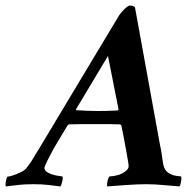

<svg xmlns="http://www.w3.org/2000/svg" viewBox="-80 -666 705 690"><path d="M60 -131 347 -609Q353 -619 366.5 -632.5Q380 -646 387 -646Q393 -646 398.5 -644Q404 -642 405 -640L495 -145Q500 -123 502 -106.5Q504 -90 507 -74Q511 -54 525 -45Q539 -36 553.5 -34Q568 -32 571 -32Q573 -25 570.5 -12Q568 1 565 4Q538 2 506.5 -1Q475 -4 445 -4Q414 -4 372.5 -1Q331 2 306 4Q304 1 305 -7.5Q306 -16 309 -24Q312 -32 314 -32Q326 -32 342.5 -36.5Q359 -41 370 -50Q381 -58 382 -66Q383 -69 380.5 -84.5Q378 -100 374 -122Q370 -144 366 -165.5Q362 -187 359 -201Q356 -215 356 -215Q356 -215 354.5 -217Q353 -219 351 -219Q331 -220 313.5 -220Q296 -220 281 -220Q276 -220 272 -220Q268 -220 264 -220Q236 -220 214.5 -220Q193 -220 169 -219Q165 -219 162 -214Q162 -214 153 -199Q144 -184 132.5 -165Q121 -146 113 -132Q103 -114 92 -92Q81 -70 80 -65Q78 -53 92.5 -45.5Q107 -38 124 -35Q141 -32 144 -32Q147 -27 143.5 -13Q140 1 137 4Q114 1 92 -1.5Q70 -4 40 -4Q9 -4 -13 -1.5Q-35 1 -59 4Q-61 1 -59.5 -11Q-58 -23 -54 -31Q-48 -31 -34 -35.5Q-20 -40 -5.5 -47Q9 -54 15 -62Q31 -82 39 -96.5Q47 -111 60 -131ZM308 -465 193 -273Q193 -273 193.5 -271.5Q194 -270 195 -270Q209 -269 231 -268Q253 -267 269 -267Q290 -267 305.5 -267.5Q321 -268 342 -269Q344 -269 345 -271Q346 -273 346 -273Z"/></svg>

Font: Amiri
Style: Bold Italic
Weight: 700
Italic angle: 10°
Designer: Khaled Hosny
Version: Version 0.113